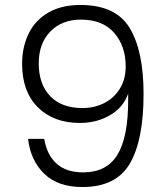

<svg xmlns="http://www.w3.org/2000/svg" viewBox="-20 -750 665 773"><path d="M158 -191Q169 -126 208 -91Q247 -56 315 -56Q409 -56 452.5 -126.5Q496 -197 496 -346Q496 -359 496 -373Q477 -318 423.5 -286.5Q370 -255 301 -255Q196 -255 132.5 -318Q69 -381 69 -493Q69 -560 95 -614Q121 -668 174 -699Q227 -730 304 -730Q446 -730 502 -637.5Q558 -545 558 -372Q558 -185 502.5 -91Q447 3 312 3Q213 3 158 -50.5Q103 -104 93 -191ZM312 -315Q359 -315 398.5 -334.5Q438 -354 462 -392Q486 -430 486 -483Q486 -565 439.5 -618Q393 -671 306 -671Q229 -671 182.5 -623Q136 -575 136 -495Q136 -411 182 -363Q228 -315 312 -315Z"/></svg>

Font: Fz Poppins Light
Style: Regular
Weight: 300
Designer: Ninad Kale (Devanagari), Jonny Pinhorn (Latin)
Foundry: Indian Type Foundry
Version: Vit hóa bi Vntype.Com & FontZin.Com